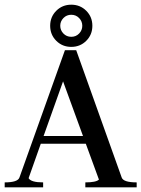

<svg xmlns="http://www.w3.org/2000/svg" viewBox="-28 -799 603 819"><path d="M242.5 -722Q229 -708 229 -689Q229 -670 242.5 -656Q256 -642 276 -642Q296 -642 309.5 -656Q323 -670 323 -689Q323 -708 309.5 -722Q296 -736 276 -736Q256 -736 242.5 -722ZM212 -625Q186 -651 186 -689Q186 -727 212 -753Q238 -779 276 -779Q314 -779 340 -753Q366 -727 366 -689Q366 -651 340 -625Q314 -599 276 -599Q238 -599 212 -625ZM336 0V-21Q382 -21 394 -33L338 -186H146L94 -39Q104 -21 156 -21V0H-8V-21Q48 -21 55 -42L249 -585H297L491 -42Q498 -21 555 -21V0ZM241 -452 158 -219H326Z"/></svg>

Font: Judson
Style: Regular
Weight: 400
Version: Version 20110429